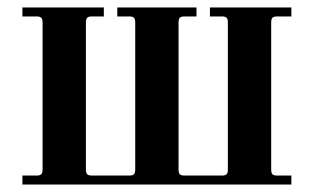

<svg xmlns="http://www.w3.org/2000/svg" viewBox="-20 -494 840 514"><path d="M40 0V-24H78Q87 -24 90.5 -27.5Q94 -31 94 -40V-434Q94 -443 90.5 -446.5Q87 -450 78 -450H40V-474H258V-450H226Q217 -450 213.5 -446.5Q210 -443 210 -434V-40Q210 -31 213.5 -27.5Q217 -24 226 -24H326Q335 -24 338.5 -27.5Q342 -31 342 -40V-434Q342 -443 338.5 -446.5Q335 -450 326 -450H294V-474H506V-450H474Q465 -450 461.5 -446.5Q458 -443 458 -434V-40Q458 -31 461.5 -27.5Q465 -24 474 -24H574Q583 -24 586.5 -27.5Q590 -31 590 -40V-434Q590 -443 586.5 -446.5Q583 -450 574 -450H542V-474H760V-450H722Q713 -450 709.5 -446.5Q706 -443 706 -434V-40Q706 -31 709.5 -27.5Q713 -24 722 -24H760V0Z"/></svg>

Font: Old Standard TT
Style: Bold
Weight: 700
Designer: Alexey Kryukov <alexios@thessalonica.org.ru>
Version: Version 2.2